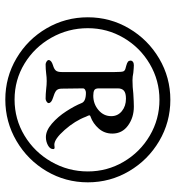

<svg xmlns="http://www.w3.org/2000/svg" viewBox="10 -680 646 705"><g transform="rotate(90 332.5 -327.0)"><path d="M43 -327Q43 -409 84 -478.5Q125 -548 194.5 -589Q264 -630 346 -630Q428 -630 497.5 -589Q567 -548 608 -478.5Q649 -409 649 -327Q649 -245 608 -175.5Q567 -106 497 -65Q427 -24 345 -24Q263 -24 193.5 -65Q124 -106 83.5 -175.5Q43 -245 43 -327ZM609 -327Q609 -398 573.5 -458.5Q538 -519 477.5 -554.5Q417 -590 346 -590Q275 -590 214.5 -554.5Q154 -519 118.5 -458.5Q83 -398 83 -327Q83 -255 118 -193Q153 -131 213 -94.5Q273 -58 345 -58Q417 -58 477.5 -94.5Q538 -131 573.5 -193Q609 -255 609 -327ZM358 -304Q352 -320 320 -320Q314 -320 309 -317Q304 -314 304 -309L305 -231Q305 -216 313.5 -210Q322 -204 339 -199Q358 -193 358 -183Q358 -179 352.5 -175.5Q347 -172 342 -172Q325 -172 307 -174Q291 -176 277 -176Q263 -176 249 -174Q233 -172 216 -172Q211 -172 205.5 -175.5Q200 -179 200 -183Q200 -193 219 -199Q233 -203 238.5 -209.5Q244 -216 244 -231V-426Q244 -452 241.5 -457.5Q239 -463 232 -465Q225 -467 221 -468Q210 -471 206 -474.5Q202 -478 202 -484Q202 -489 206.5 -492.5Q211 -496 219 -496Q227 -496 247 -494Q261 -491 274 -491Q299 -491 323 -494Q355 -496 371 -496Q411 -496 440.5 -474.5Q470 -453 470 -417Q470 -388 451.5 -367Q433 -346 408 -337Q403 -336 403 -332Q403 -330 408 -320Q423 -280 456.5 -242Q490 -204 511 -204L521 -205Q527 -205 527 -200Q527 -188 513 -180.5Q499 -173 483 -173Q459 -173 433.5 -195Q408 -217 388 -248Q368 -279 358 -304ZM406 -413Q406 -437 387.5 -452Q369 -467 342 -467Q321 -467 312.5 -459.5Q304 -452 304 -437V-367Q304 -354 311 -350.5Q318 -347 331 -347Q361 -347 383.5 -366Q406 -385 406 -413Z"/></g></svg>

Font: EB Garamond
Style: Regular
Weight: 400
Designer: Georg Duffner and Octavio Pardo
Foundry: Georg Duffner
Version: Version 1.000; ttfautohint (v1.6)